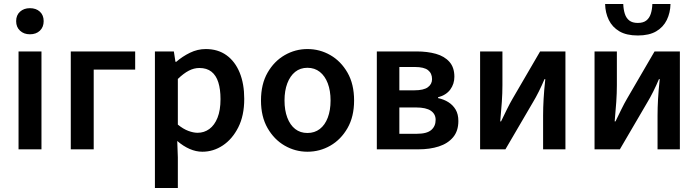

<svg xmlns="http://www.w3.org/2000/svg" viewBox="-20 -749 3503 963"><path d="M73 0V-491H188V0ZM130 -577Q100 -577 80.5 -595Q61 -613 61 -643Q61 -673 80.5 -690.5Q100 -708 130 -708Q161 -708 180 -690.5Q199 -673 199 -643Q199 -613 180 -595Q161 -577 130 -577Z M335 0V-491H658V-400H450V0Z M757 194V-491H852L860 -439H864Q895 -466 933 -484.5Q971 -503 1012 -503Q1073 -503 1116 -472Q1159 -441 1182 -385Q1205 -329 1205 -253Q1205 -169 1175 -110Q1145 -51 1097.5 -19.5Q1050 12 995 12Q963 12 931 -2Q899 -16 869 -42L872 40V194ZM971 -83Q1004 -83 1030 -102Q1056 -121 1071 -158.5Q1086 -196 1086 -252Q1086 -301 1075 -336Q1064 -371 1040.5 -389.5Q1017 -408 980 -408Q953 -408 927 -394.5Q901 -381 872 -353V-124Q899 -102 924.5 -92.5Q950 -83 971 -83Z M1522 12Q1461 12 1408 -18.5Q1355 -49 1322 -106.5Q1289 -164 1289 -245Q1289 -327 1322 -384.5Q1355 -442 1408 -472.5Q1461 -503 1522 -503Q1584 -503 1637 -472.5Q1690 -442 1723 -384.5Q1756 -327 1756 -245Q1756 -164 1723 -106.5Q1690 -49 1637 -18.5Q1584 12 1522 12ZM1522 -82Q1558 -82 1584 -102Q1610 -122 1624 -159Q1638 -196 1638 -245Q1638 -294 1624 -331Q1610 -368 1584 -388.5Q1558 -409 1522 -409Q1486 -409 1460.5 -388.5Q1435 -368 1421 -331Q1407 -294 1407 -245Q1407 -196 1421 -159Q1435 -122 1460.5 -102Q1486 -82 1522 -82Z M1870 0V-491H2069Q2124 -491 2166.5 -479Q2209 -467 2234 -439Q2259 -411 2259 -364Q2259 -328 2238.5 -300Q2218 -272 2177 -261V-257Q2206 -251 2229 -236.5Q2252 -222 2265.5 -199Q2279 -176 2279 -142Q2279 -92 2252.5 -60.5Q2226 -29 2181 -14.5Q2136 0 2079 0ZM1983 -296H2058Q2105 -296 2126 -311.5Q2147 -327 2147 -352Q2147 -381 2127 -397Q2107 -413 2061 -413H1983ZM1983 -78H2071Q2121 -78 2143 -97Q2165 -116 2165 -148Q2165 -177 2141 -193.5Q2117 -210 2067 -210H1983Z M2388 0V-491H2500V-322Q2500 -282 2497 -238Q2494 -194 2489 -140H2493Q2507 -169 2522.5 -200.5Q2538 -232 2551 -254L2689 -491H2816V0H2704V-170Q2704 -208 2706.5 -252.5Q2709 -297 2715 -352H2711Q2698 -321 2682.5 -290Q2667 -259 2653 -236L2515 0Z M2962 0V-491H3074V-322Q3074 -282 3071 -238Q3068 -194 3063 -140H3067Q3081 -169 3096.5 -200.5Q3112 -232 3125 -254L3263 -491H3390V0H3278V-170Q3278 -208 3280.5 -252.5Q3283 -297 3289 -352H3285Q3272 -321 3256.5 -290Q3241 -259 3227 -236L3089 0ZM3179 -571Q3122 -571 3086.5 -592Q3051 -613 3033.5 -649Q3016 -685 3015 -729H3106Q3107 -701 3114 -679.5Q3121 -658 3136.5 -646Q3152 -634 3179 -634Q3206 -634 3221.5 -646Q3237 -658 3244 -679.5Q3251 -701 3252 -729H3343Q3342 -685 3324.5 -649Q3307 -613 3271.5 -592Q3236 -571 3179 -571Z"/></svg>

Font: Source Sans 3 SemiBold
Style: Regular
Weight: 600
Designer: Paul D. Hunt
Foundry: Adobe
Version: Version 3.046;hotconv 1.0.118;makeotfexe 2.5.65603